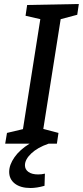

<svg xmlns="http://www.w3.org/2000/svg" viewBox="-20 -720 415 962"><path d="M367 -646 284 -624 197 -74 273 -54 265 0H223Q168 19 136.5 49Q105 79 105 108Q105 129 122.5 141.5Q140 154 171 154Q189 154 205 150L203 211Q164 222 133 222Q83 222 54.5 200Q26 178 26 141Q26 106 52.5 68Q79 30 128 0H6L15 -54L95 -73L182 -624L108 -641L116 -695L375 -700Z"/></svg>

Font: Bitter Pro Medium
Style: Italic
Weight: 500
Italic angle: -9°
Designer: Sol Matas, and Bitter project Authors
Foundry: Sol Matas
Version: Version 1.010